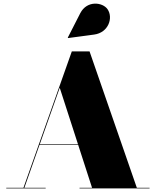

<svg xmlns="http://www.w3.org/2000/svg" viewBox="-20 -1052 870 1072"><path d="M505.5 -859C585.5 -869.5 613.5 -952.5 580.5 -1000.5C553.5 -1039.5 466 -1052 428 -978L358.5 -842L360 -839.5ZM15 -3.5V0H235V-3.5H116L200.5 -243H416.5L494 -3.5H424V0H815V-3.5H744L480 -765H381L111 -3.5ZM313.5 -562 415.5 -246.5H202Z"/></svg>

Font: Bodoni* 48pt Fatface
Style: Regular
Weight: 900
Version: Version 2.3